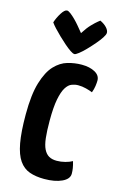

<svg xmlns="http://www.w3.org/2000/svg" viewBox="-114 -771 526 831"><g transform="rotate(15 149.0 -355.0)"><path d="M172 10Q134 10 106 0Q78 -10 59.5 -36.5Q41 -63 32 -112Q23 -161 23 -239Q23 -329 39.5 -383Q56 -437 82 -464.5Q108 -492 139.5 -501Q171 -510 202 -510Q238 -510 261.5 -497Q285 -484 285 -461Q285 -451 283 -436.5Q281 -422 275 -406Q263 -411 245.5 -415.5Q228 -420 210 -420Q196 -420 181.5 -414.5Q167 -409 155.5 -390.5Q144 -372 137 -336Q130 -300 130 -240Q130 -194 133.5 -163Q137 -132 146 -114Q155 -96 169 -88Q183 -80 204 -80Q223 -80 242 -85Q261 -90 273 -97Q278 -80 280 -67.5Q282 -55 282 -43Q282 -19 251 -4.5Q220 10 172 10ZM159 -546Q152 -546 139.5 -554.5Q127 -563 111.5 -576.5Q96 -590 80.5 -605Q65 -620 53 -633Q41 -646 35 -655Q42 -677 55.5 -698.5Q69 -720 80 -720Q86 -720 96.5 -712Q107 -704 118.5 -692.5Q130 -681 140 -669Q150 -657 156.5 -649Q163 -641 163 -641Q180 -668 195.5 -684Q211 -700 220.5 -707.5Q230 -715 230 -715Q249 -706 260 -694Q271 -682 271 -671Q271 -663 261.5 -648.5Q252 -634 237 -616.5Q222 -599 206 -582.5Q190 -566 177 -556Q164 -546 159 -546Z"/></g></svg>

Font: Yanone Kaffeesatz SemiBold
Style: Regular
Weight: 600
Designer: Yanone (Cyrillic: Daniel Pouzeot, Huerta Tipografica, and Cyreal)
Foundry: Yanone
Version: Version 2.003